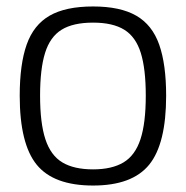

<svg xmlns="http://www.w3.org/2000/svg" viewBox="-20 -564 575 594"><path d="M41 -268Q41 -365 62.5 -426Q84 -487 133.5 -515.5Q183 -544 268 -544Q352 -544 401.5 -515.5Q451 -487 472.5 -426Q494 -365 494 -268Q494 -119 441.5 -54.5Q389 10 268 10Q146 10 93.5 -54.5Q41 -119 41 -268ZM104 -268Q104 -183 120.5 -133Q137 -83 173 -61.5Q209 -40 268 -40Q326 -40 362 -61.5Q398 -83 414.5 -133Q431 -183 431 -268Q431 -351 415.5 -400.5Q400 -450 364.5 -472Q329 -494 268 -494Q206 -494 170.5 -472Q135 -450 119.5 -400.5Q104 -351 104 -268Z"/></svg>

Font: Georama Light
Style: Regular
Weight: 300
Designer: Jean-Baptiste Levee
Foundry: Production Type
Version: Version 1.000